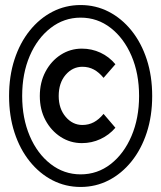

<svg xmlns="http://www.w3.org/2000/svg" viewBox="-20 -731 640 762"><path d="M305 -163Q259 -163 221 -187.5Q183 -212 160.5 -254Q138 -296 138 -350Q138 -404 160.5 -446.5Q183 -489 221 -513.5Q259 -538 305 -538Q344 -538 378.5 -522Q413 -506 438 -476L391 -422Q373 -444 352.5 -455Q332 -466 307 -466Q268 -466 240.5 -434Q213 -402 213 -350Q213 -300 240.5 -267.5Q268 -235 307 -235Q332 -235 352.5 -246Q373 -257 391 -279L438 -224Q413 -195 378.5 -179Q344 -163 305 -163ZM300 11Q240 11 188.5 -15.5Q137 -42 98 -90.5Q59 -139 37.5 -205Q16 -271 16 -350Q16 -429 37.5 -495Q59 -561 98 -609.5Q137 -658 188.5 -684.5Q240 -711 300 -711Q360 -711 411.5 -684.5Q463 -658 502 -609.5Q541 -561 562.5 -495Q584 -429 584 -350Q584 -271 562.5 -205Q541 -139 502 -90.5Q463 -42 411.5 -15.5Q360 11 300 11ZM300 -39Q367 -39 419.5 -80Q472 -121 502 -191.5Q532 -262 532 -350Q532 -439 502 -509Q472 -579 419.5 -620Q367 -661 300 -661Q234 -661 181 -620Q128 -579 98 -509Q68 -439 68 -350Q68 -262 98 -191.5Q128 -121 181 -80Q234 -39 300 -39Z"/></svg>

Font: Red Hat Mono SemiBold
Style: Regular
Weight: 600
Monospace: yes
Designer: Pentagram, MCKL
Foundry: Pentagram, MCKL
Version: Version 1.023